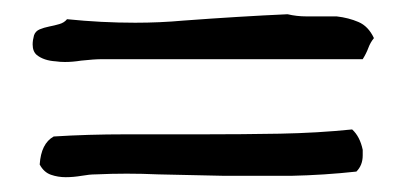

<svg xmlns="http://www.w3.org/2000/svg" viewBox="-20 -430 546 267"><path d="M500 -377Q495.1 -371.1 492.2 -363.3Q489.3 -355.5 484.4 -347.7H122.1Q111.3 -347.7 92.8 -345.7Q81.1 -343.8 70.3 -343.8Q63.5 -343.8 57.6 -344.7Q41 -345.7 31.2 -353.5Q25.4 -358.4 25.4 -368.2Q25.4 -374 27.3 -380.9Q29.3 -386.7 35.2 -389.2Q41 -391.6 48.3 -393.1Q55.7 -394.5 62.5 -396.5Q69.3 -398.4 73.2 -403.3Q121.1 -398.4 168 -398.4Q202.1 -398.4 235.4 -401.4Q313.5 -407.2 379.9 -410.2Q392.6 -407.2 406.2 -407.2H448.2Q464.8 -405.3 478.5 -399.4Q492.2 -393.6 500 -377ZM475.6 -191.4Q430.7 -186.5 384.8 -185.5H292Q245.1 -186.5 200.2 -187.5Q177.7 -188.5 156.2 -188.5Q134.8 -188.5 113.3 -187.5Q104.5 -187.5 93.3 -185.5Q82 -183.6 71.3 -183.6Q60.5 -183.6 50.8 -187Q41 -190.4 35.2 -201.2Q37.1 -230.5 54.7 -240.2Q101.6 -243.2 155.3 -243.2H262.7Q316.4 -243.2 369.1 -244.1Q421.9 -245.1 469.7 -250Q480.5 -240.2 484.4 -221.7V-213.9Q484.4 -200.2 475.6 -191.4Z"/></svg>

Font: Crafty Girls
Style: Regular
Weight: 400
Designer: Crystal Kluge
Foundry: Font Diner, Inc DBA Tart Workshop
Version: Version 1.001